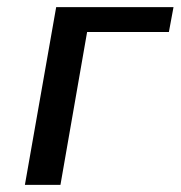

<svg xmlns="http://www.w3.org/2000/svg" viewBox="-20 -520 508 540"><path d="M50 0 138 -500H468L455 -430H225L150 0Z"/></svg>

Font: Scada
Style: Italic
Weight: 400
Italic angle: -10°
Designer: Jovanny Lemonad
Foundry: Jovanny Lemonad
Version: Version 4.100;PS 004.100;hotconv 1.0.88;makeotf.lib2.5.64775